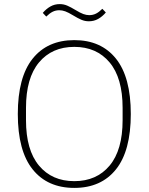

<svg xmlns="http://www.w3.org/2000/svg" viewBox="-20 -906 726 938"><path d="M343 12Q212 12 139.5 -78.5Q67 -169 67 -349Q67 -529 139.5 -619.5Q212 -710 343 -710Q474 -710 546.5 -619.5Q619 -529 619 -349Q619 -169 546.5 -78.5Q474 12 343 12ZM343 -21Q452 -21 515.5 -97Q579 -173 579 -319V-379Q579 -525 515.5 -601Q452 -677 343 -677Q234 -677 170.5 -601Q107 -525 107 -379V-319Q107 -173 170.5 -97Q234 -21 343 -21ZM414 -802Q395 -802 377.5 -809.5Q360 -817 337 -831Q314 -845 299 -850.5Q284 -856 270 -856Q252 -856 237 -848.5Q222 -841 206 -825L189 -843Q206 -863 226.5 -874.5Q247 -886 272 -886Q291 -886 308.5 -878.5Q326 -871 349 -857Q372 -843 387 -837.5Q402 -832 416 -832Q434 -832 449 -839.5Q464 -847 480 -863L497 -845Q480 -825 459.5 -813.5Q439 -802 414 -802Z"/></svg>

Font: IBM Plex Sans Devanagari ExtraLight
Style: Regular
Weight: 200
Designer: Mike Abbink, Paul van der Laan, Pieter van Rosmalen, Erin McLaughlin
Foundry: Bold Monday
Version: Version 1.1